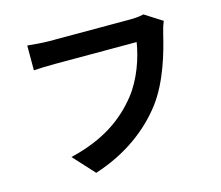

<svg xmlns="http://www.w3.org/2000/svg" viewBox="-107 -870 1215 1054"><g transform="rotate(-15 500.0 -342.5)"><path d="M889 -666 790 -729C764 -722 732 -721 712 -721C656 -721 324 -721 250 -721C217 -721 160 -726 130 -729V-588C156 -590 204 -592 249 -592C324 -592 655 -592 715 -592C702 -507 664 -393 598 -310C517 -209 404 -122 206 -75L315 44C493 -13 626 -112 717 -232C800 -343 844 -498 867 -596C872 -617 880 -646 889 -666Z"/></g></svg>

Font: Noto Sans Mono CJK TC
Style: Bold
Weight: 700
Designer: Ryoko NISHIZUKA 西塚涼子 (kana, bopomofo & ideographs); Paul D. Hunt (Latin, Greek & Cyrillic); Sandoll Communications 산돌커뮤니
Foundry: Adobe
Version: Version 2.004;hotconv 1.0.118;makeotfexe 2.5.65603